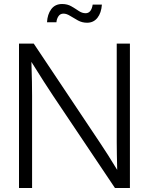

<svg xmlns="http://www.w3.org/2000/svg" viewBox="-20 -947 749 967"><path d="M75.7 0V-727.5H149.9L483.9 -227.5Q501 -202.6 524.2 -165.8Q547.4 -128.9 570.3 -91.3Q569.3 -127.4 568.6 -167.2Q567.9 -207 567.9 -230.5V-727.5H634.3V0H559.1L247.6 -464.4Q229 -491.7 200.9 -535.9Q172.9 -580.1 138.2 -635.3Q140.1 -578.1 140.9 -535.4Q141.6 -492.7 141.6 -464.8V0ZM418.5 -832.5Q393.6 -832.5 372.6 -844Q351.6 -855.5 333.5 -866.9Q315.4 -878.4 299.8 -878.4Q283.2 -878.4 274.4 -865.2Q265.6 -852.1 264.2 -835H216.8Q218.8 -874.5 238 -900.6Q257.3 -926.8 293 -926.8Q319.8 -926.8 339.8 -915Q359.9 -903.3 376.7 -891.8Q393.6 -880.4 411.1 -880.4Q439.9 -880.4 446.8 -923.8H493.2Q490.2 -881.8 470.7 -857.2Q451.2 -832.5 418.5 -832.5Z"/></svg>

Font: Inter Display Light
Style: Regular
Weight: 300
Designer: Rasmus Andersson
Foundry: rsms
Version: Version 4.000;git-a52131595